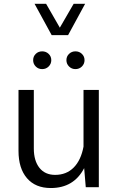

<svg xmlns="http://www.w3.org/2000/svg" viewBox="-20 -973 621 998"><path d="M159.7 -953.1H219.7L291 -829.1L362.8 -953.1H422.4L334 -790.5H248.5ZM152.3 -660.2Q152.3 -679.7 165.8 -692.9Q179.2 -706.1 199.2 -706.1Q219.2 -706.1 232.9 -692.9Q246.6 -679.7 246.6 -660.2Q246.6 -641.1 232.9 -627.4Q219.2 -613.8 199.2 -613.8Q179.2 -613.8 165.8 -627.4Q152.3 -641.1 152.3 -660.2ZM325.2 -660.2Q325.2 -679.7 338.9 -692.9Q352.5 -706.1 372.1 -706.1Q392.1 -706.1 405.8 -692.9Q419.4 -679.7 419.4 -660.2Q419.4 -641.1 405.8 -627.4Q392.1 -613.8 372.1 -613.8Q352.5 -613.8 338.9 -627.4Q325.2 -641.1 325.2 -660.2ZM76.2 -188.5V-505.4H155.8V-201.2Q155.8 -137.7 184.8 -100.8Q213.9 -64 266.6 -64Q325.2 -64 363 -102.1Q400.9 -140.1 414.1 -210.9V-505.4H493.7V0H425.8L417.5 -99.1Q363.8 4.4 244.1 4.4Q164.1 4.4 120.1 -46.9Q76.2 -98.1 76.2 -188.5Z"/></svg>

Font: Estedad-FD Regular
Style: FD-Regular
Weight: 400
Designer: Amin Abedi
Version: Version 7.3